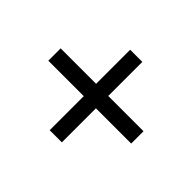

<svg xmlns="http://www.w3.org/2000/svg" viewBox="-118 -749 793 793"><g transform="rotate(-45 278.5 -353.0)"><path d="M513 -388V-317H314V-111H242V-317H43V-388H242V-595H314V-388Z"/></g></svg>

Font: Noto Sans Adlam Unjoined New
Style: Regular
Weight: 400
Designer: Mark Jamra, Neil Patel
Foundry: JamraPatel LLC
Version: Version 3.000